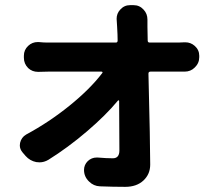

<svg xmlns="http://www.w3.org/2000/svg" viewBox="-20 -642 847 742"><path d="M550.8 -485.4Q550.8 -477.5 558.6 -477.5H668.9Q678.7 -477.5 692.4 -478.5Q694.3 -478.5 696.3 -478.5Q716.8 -478.5 732.4 -464.8Q750 -449.2 750 -426.8V-420.9Q750 -397.5 732.4 -380.9Q716.8 -365.2 693.4 -365.2Q692.4 -365.2 692.4 -365.2Q681.6 -365.2 673.8 -365.2H561.5Q553.7 -365.2 553.7 -357.4Q560.5 -85 560.5 -5.9Q560.5 31.2 534.2 55.7Q507.8 80.1 463.9 80.1Q418.9 80.1 366.2 78.1Q341.8 77.1 324.2 59.6Q304.7 41 304.7 14.6Q304.7 -4.9 319.3 -19.5Q334 -33.2 353.5 -33.2Q355.5 -33.2 357.4 -33.2Q391.6 -30.3 416 -30.3Q441.4 -30.3 441.4 -60.5Q441.4 -107.4 440.4 -252Q439.5 -253.9 438 -254.4Q436.5 -254.9 435.5 -252.9Q388.7 -196.3 315.4 -133.8Q242.2 -71.3 167 -24.4Q150.4 -14.6 132.8 -14.6Q127 -14.6 120.1 -15.6Q95.7 -20.5 79.1 -39.1L67.4 -52.7Q56.6 -65.4 56.6 -80.1Q56.6 -85 57.6 -89.8Q62.5 -111.3 81.1 -122.1Q169.9 -169.9 249 -233.9Q328.1 -297.9 375 -359.4Q377 -361.3 376 -363.3Q375 -365.2 372.1 -365.2H166Q149.4 -365.2 128.9 -364.3Q127.9 -364.3 127 -364.3Q104.5 -364.3 88.9 -378.9Q72.3 -395.5 72.3 -418.9V-426.8Q72.3 -449.2 88.9 -464.8Q104.5 -479.5 126 -479.5Q127.9 -479.5 128.9 -479.5Q149.4 -477.5 163.1 -477.5H427.7Q434.6 -477.5 434.6 -485.4Q434.6 -505.9 432.6 -539.1L430.7 -569.3Q430.7 -589.8 444.3 -604.5Q460 -622.1 482.4 -622.1H496.1Q519.5 -622.1 535.2 -604.5Q549.8 -588.9 549.8 -566.4V-539.1Z"/></svg>

Font: Gen Jyuu Gothic P Bold
Style: Bold
Weight: 700
Designer: [Source Han Sans]
Ryoko NISHIZUKA  (kana & ideographs); Paul D. Hunt (Latin, Greek & Cyrillic); Wenlong ZHANG  (bopomofo
Version: Version 1.002.20150607